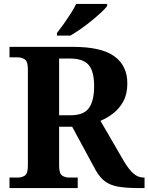

<svg xmlns="http://www.w3.org/2000/svg" viewBox="-20 -951 751 971"><path d="M28 0V-53H70Q90 -53 105.5 -63Q121 -73 121 -113V-600Q121 -640 105.5 -650.5Q90 -661 70 -661H28V-714H350Q492 -714 558 -666.5Q624 -619 624 -529Q624 -476 604 -439Q584 -402 553 -378Q522 -354 488 -340L607 -135Q633 -92 656 -72.5Q679 -53 707 -53H711V0H678Q618 0 578 -7Q538 -14 511.5 -33.5Q485 -53 464 -90L345 -310H279V-113Q279 -73 294.5 -63Q310 -53 330 -53H373V0ZM335 -368Q404 -368 430 -405Q456 -442 456 -515Q456 -591 428 -623Q400 -655 333 -655H279V-368ZM268 -784Q283 -803 301.5 -829Q320 -855 337.5 -882Q355 -909 365 -931H522V-921Q513 -908 491.5 -888Q470 -868 443 -846Q416 -824 388 -804.5Q360 -785 336 -771H268Z"/></svg>

Font: Noto Serif Vithkuqi
Style: Regular
Weight: 400
Version: Version 1.005